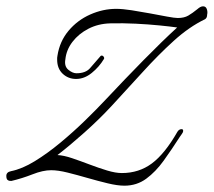

<svg xmlns="http://www.w3.org/2000/svg" viewBox="-120 -578 677 608"><path d="M274 10Q252 10 221 2.5Q190 -5 157 -14.5Q124 -24 94 -31.5Q64 -39 42 -39Q16 -39 -17 -26Q-50 -13 -84 -5Q-92 -5 -94 -7Q-100 -9 -100 -21Q-100 -33 -85 -36Q-50 -43 -10 -67.5Q30 -92 71 -126Q112 -160 149.5 -196.5Q187 -233 215 -263Q275 -327 334.5 -387.5Q394 -448 441 -491Q420 -494 385 -497.5Q350 -501 309.5 -503Q269 -505 229 -504Q191 -503 160 -487Q129 -471 109.5 -445.5Q90 -420 87 -390Q83 -368 96.5 -357Q110 -346 122 -346Q151 -346 165 -362Q179 -378 198 -400Q199 -402 202 -402Q206 -402 208.5 -398Q211 -394 209 -391Q194 -366 170.5 -347Q147 -328 121 -328Q96 -328 78.5 -344.5Q61 -361 61 -389Q61 -392 61 -395Q61 -398 62 -402Q69 -447 97 -480.5Q125 -514 165.5 -532Q206 -550 248 -550Q268 -550 297 -545.5Q326 -541 355.5 -535.5Q385 -530 409 -525.5Q433 -521 443 -521Q463 -521 476 -528.5Q489 -536 505 -549Q515 -558 523 -558Q532 -558 535 -549Q538 -540 536 -532Q536 -521 529 -517Q479 -493 430 -448.5Q381 -404 332 -350Q283 -296 233 -242Q194 -200 147.5 -158.5Q101 -117 62 -87Q82 -86 108.5 -77Q135 -68 164 -57Q193 -46 219.5 -38Q246 -30 266 -30Q320 -30 361 -60.5Q402 -91 442 -161Q447 -169 455 -169Q460 -169 460 -164Q460 -159 456 -154L449 -144Q424 -105 398.5 -69.5Q373 -34 343 -12Q313 10 274 10Z"/></svg>

Font: Corinthia
Style: Regular
Weight: 400
Designer: Robert E. Leuschke
Foundry: Robert E. Leuschke
Version: Version 1.013; ttfautohint (v1.8.3)